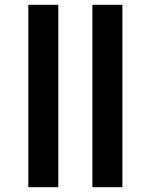

<svg xmlns="http://www.w3.org/2000/svg" viewBox="-20 -780 628 800"><path d="M98 0V-760H223V0ZM365 0V-760H490V0Z"/></svg>

Font: Noto Sans ExtraBold
Style: Regular
Weight: 800
Designer: Monotype Design Team
Foundry: Monotype Imaging Inc.
Version: Version 2.007